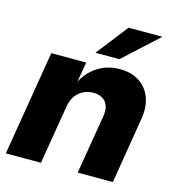

<svg xmlns="http://www.w3.org/2000/svg" viewBox="-108 -820 834 912"><g transform="rotate(15 309.0 -364.0)"><path d="M224.1 -288.6 176.3 0H3.4L88.9 -515.6H260.7L244.1 -418L246.1 -420.9Q272 -469.2 318.4 -498Q364.7 -526.9 424.3 -526.9Q480.5 -526.9 519.8 -501.5Q559.1 -476.1 576.2 -430.4Q593.3 -384.8 583 -324.2L529.8 0H356.9L405.3 -291Q412.6 -335.9 392.3 -360.8Q372.1 -385.7 331.1 -385.7Q291.5 -385.7 261.7 -360.8Q231.9 -335.9 224.1 -288.6ZM291 -571.8 412.1 -727.5H578.6L408.7 -571.8Z"/></g></svg>

Font: Inter Display Extra Bold
Style: Italic
Weight: 800
Italic angle: -9.39999°
Designer: Rasmus Andersson
Foundry: rsms
Version: Version 4.000;git-4fc901f